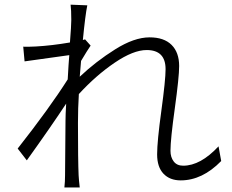

<svg xmlns="http://www.w3.org/2000/svg" viewBox="-20 -790 1017 843"><path d="M951.2 -83Q868.2 2 773.4 2Q725.6 2 697.8 -27.3Q669.9 -56.6 669.9 -112.3Q669.9 -168.9 688.5 -304.2Q707 -439.5 707 -486.3Q707 -570.3 624 -570.3Q565.4 -570.3 483.4 -514.6Q401.4 -459 326.2 -377Q322.3 -315.4 322.3 -250Q322.3 -85 325.2 -20.5Q326.2 0 330.1 33.2H262.7Q265.6 7.8 265.6 -19.5L267.6 -258.8Q267.6 -287.1 270.5 -335Q202.1 -231.4 97.7 -85.9L57.6 -137.7Q197.3 -315.4 277.3 -441.4Q281.2 -513.7 284.2 -547.9Q121.1 -525.4 87.9 -520.5L82 -585Q100.6 -584 137.7 -585.9Q207 -589.8 287.1 -603.5Q293 -677.7 293 -702.1Q293 -747.1 290 -769.5L363.3 -766.6Q354.5 -724.6 343.8 -614.3L353.5 -617.2L377.9 -589.8Q364.3 -570.3 335.9 -522.5L330.1 -453.1Q401.4 -520.5 485.4 -573.2Q569.3 -626 636.7 -626Q700.2 -626 733.4 -592.8Q766.6 -559.6 766.6 -500Q766.6 -452.1 747.6 -314.9Q728.5 -177.7 728.5 -127.9Q728.5 -99.6 742.7 -81.1Q756.8 -62.5 784.2 -62.5Q860.4 -62.5 939.5 -147.5Z"/></svg>

Font: Min Sans Light
Style: Regular
Weight: 300
Designer: Jinseong-Kim, NotoSansCJK, Nunito
Foundry: Jinseong-Kim
Version: Version 1.400;Glyphs 3.1.2 (3151)